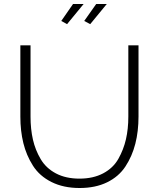

<svg xmlns="http://www.w3.org/2000/svg" viewBox="-20 -937 796 962"><path d="M316 -816 287 -832 346 -917H399ZM432 -816 402 -832 462 -917H515ZM379 5Q298 5 238 -25Q178 -55 145 -107Q112 -159 97 -220Q82 -281 82 -353V-710H133V-353Q133 -290 145 -237.5Q157 -185 184 -139.5Q211 -94 260.5 -68Q310 -42 378 -42Q447 -42 497 -68.5Q547 -95 573 -141Q599 -187 611 -239Q623 -291 623 -353V-710H674V-353Q674 -279 658 -216.5Q642 -154 608.5 -103Q575 -52 516.5 -23.5Q458 5 379 5Z"/></svg>

Font: Raleway-v4020 Light
Style: Regular
Weight: 300
Designer: Matt McInerney, Pablo Impallari, Rodrigo Fuenzalida
Foundry: Matt McInerney, Pablo Impallari, Rodrigo Fuenzalida
Version: Version 4.020;PS 004.020;hotconv 1.0.88;makeotf.lib2.5.64775